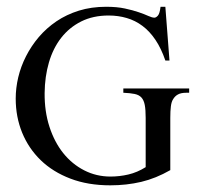

<svg xmlns="http://www.w3.org/2000/svg" viewBox="-20 -581 590 567"><path d="M530.3 -307.1Q514.6 -307.1 505.4 -302Q496.1 -296.9 490.7 -287.1Q486.3 -280.3 484.6 -266.8Q482.9 -253.4 482.9 -232.9V-78.6Q440.4 -54.2 397 -43.9Q353.5 -33.7 305.7 -33.7Q239.7 -33.7 188 -53.5Q136.2 -73.2 100.3 -107.9Q64.5 -142.6 45.4 -189.2Q26.4 -235.8 26.4 -290Q26.4 -320.8 33.9 -352.8Q41.5 -384.8 56.9 -415Q72.3 -445.3 94.7 -471.7Q117.2 -498 146.7 -518.1Q176.3 -538.1 213.1 -549.6Q250 -561 293.5 -561Q325.2 -561 348.9 -555.9Q372.6 -550.8 389.6 -544.9Q406.7 -539.1 418 -533.9Q429.2 -528.8 436 -528.8Q440.9 -528.8 446.3 -534.9Q451.7 -541 454.1 -561H468.3L480.5 -402.3H468.3Q456.1 -438 439 -463.4Q421.9 -488.8 400.6 -504.6Q379.4 -520.5 354.2 -527.8Q329.1 -535.2 300.8 -535.2Q254.9 -535.2 219.7 -517.6Q184.6 -500 160.6 -469.2Q136.7 -438.5 124.5 -396.7Q112.3 -355 111.8 -306.2Q111.3 -252 126 -206.8Q140.6 -161.6 166.7 -128.9Q192.9 -96.2 228.8 -77.9Q264.6 -59.6 306.2 -59.6Q333 -59.6 359.1 -65.7Q385.3 -71.8 410.2 -87.4V-232.9Q410.2 -256.8 407.5 -271Q404.8 -285.2 397.7 -293Q390.6 -300.8 377.7 -303.5Q364.7 -306.2 344.2 -307.1V-319.8H538.6V-307.1Z"/></svg>

Font: Surma
Style: Regular
Weight: 400
Designer: Sue Lloyd-Williams
Foundry: Sylheti Translation And Research
Version: Version 3.000